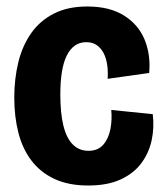

<svg xmlns="http://www.w3.org/2000/svg" viewBox="-20 -559 507 592"><path d="M252 13Q191 13 147.5 -7.5Q104 -28 76.5 -64.5Q49 -101 36.5 -150.5Q24 -200 24 -258Q24 -316 36.5 -367Q49 -418 76 -456.5Q103 -495 146 -517Q189 -539 249 -539Q318 -539 362.5 -511Q407 -483 426 -436.5Q445 -390 440 -334L312 -316Q314 -351 307 -376Q300 -401 284.5 -415Q269 -429 246 -429Q226 -429 211 -418.5Q196 -408 186 -388Q176 -368 171 -338Q166 -308 166 -268Q166 -210 175.5 -171.5Q185 -133 204.5 -113.5Q224 -94 253 -94Q282 -94 298.5 -113Q315 -132 320.5 -161.5Q326 -191 323 -220L451 -207Q456 -165 447.5 -126Q439 -87 415.5 -55.5Q392 -24 351.5 -5.5Q311 13 252 13Z"/></svg>

Font: Bricolage Grotesque 72pt SemiCondensed
Style: Bold
Weight: 700
Width: 4
Designer: Mathieu Triay
Foundry: Atelier Triay
Version: Version 1.001;gftools[0.9.33.dev8+g029e19f]